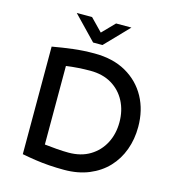

<svg xmlns="http://www.w3.org/2000/svg" viewBox="-125 -970 990 1086"><g transform="rotate(15 369.5 -427.0)"><path d="M349.6 10.7Q304.7 10.7 262.7 7.8Q220.7 4.9 181.2 -1Q141.6 -6.8 101.6 -14.6V-644.5Q162.1 -655.3 221.2 -662.6Q280.3 -669.9 346.7 -669.9Q455.1 -669.9 532.2 -626Q609.4 -582 650.9 -505.9Q692.4 -429.7 692.4 -332Q692.4 -259.8 669.4 -197.3Q646.5 -134.8 602.5 -88.4Q558.6 -42 494.6 -15.6Q430.7 10.7 349.6 10.7ZM348.6 -89.8Q421.9 -89.8 474.1 -121.6Q526.4 -153.3 554.7 -207.5Q583 -261.7 583 -330.1Q583 -398.4 554.7 -452.6Q526.4 -506.8 474.1 -538.1Q421.9 -569.3 348.6 -569.3Q315.4 -569.3 278.8 -566.9Q242.2 -564.5 208 -559.6V-99.6Q242.2 -95.7 279.3 -92.8Q316.4 -89.8 348.6 -89.8ZM322.3 -727.5 189.5 -865.2H279.3L349.6 -793L419.9 -865.2H509.8L377 -727.5Z"/></g></svg>

Font: Sen Medium
Style: Regular
Weight: 500
Designer: Kosal Sen, Philatype
Foundry: Philatype
Version: Version 2.000;gftools[0.9.31]